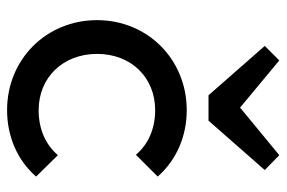

<svg xmlns="http://www.w3.org/2000/svg" viewBox="-150 -630 790 529"><g transform="rotate(90 244.5 -365.0)"><path d="M283 10C356 10 422 -19 466 -70L407 -130C377 -95 334 -77 283 -77C193 -77 128 -144 128 -238C128 -332 193 -398 283 -398C333 -398 376 -380 406 -345L466 -405C421 -456 356 -485 283 -485C143 -485 35 -377 35 -238C35 -98 143 10 283 10ZM106 -700 242 -545H312L448 -700L407 -740L276 -632L146 -740Z"/></g></svg>

Font: MV Cash
Style: Regular
Weight: 400
Designer: Rodrigo Fuenzalida
Foundry: fragTYPE
Version: Version 1.100;Glyphs 3.1.2 (3151)